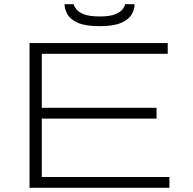

<svg xmlns="http://www.w3.org/2000/svg" viewBox="-20 -890 913 910"><path d="M120 0V-686H775V-635H178V-379H722V-328H178V-51H783V0ZM452 -766Q385 -766 349 -782Q313 -798 299.5 -822.5Q286 -847 286 -870H329Q332 -859 342.5 -845.5Q353 -832 379 -822Q405 -812 452 -812Q500 -812 525 -822Q550 -832 560.5 -845.5Q571 -859 573 -870H618Q618 -847 604.5 -822.5Q591 -798 555 -782Q519 -766 452 -766Z"/></svg>

Font: Archivo Expanded Thin
Style: Regular
Weight: 250
Width: 7
Designer: Hector Gatti
Foundry: Omnibus-Type
Version: Version 2.001